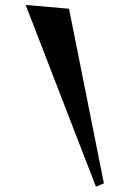

<svg xmlns="http://www.w3.org/2000/svg" viewBox="-59 -843 637 957"><g transform="rotate(5 260.0 -364.0)"><path d="M458 72 496 52 247 -800H30Z"/></g></svg>

Font: Sinistre Bold
Style: Regular
Weight: 900
Designer: Jules Durand
Foundry: Collletttivo
Version: Version 69.420;Glyphs 3.2 (3217)